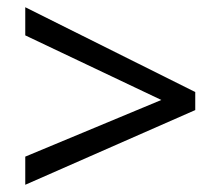

<svg xmlns="http://www.w3.org/2000/svg" viewBox="-20 -628 612 532"><path d="M50 -194V-116L521 -323V-373L50 -608V-530L427 -351Z"/></svg>

Font: Noto Sans Sinhala UI
Style: Regular
Weight: 400
Designer: Jelle Bosma - Monotype Design Team
Foundry: Monotype Imaging Inc.
Version: Version 2.006